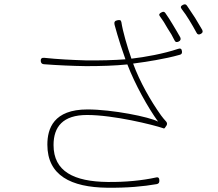

<svg xmlns="http://www.w3.org/2000/svg" viewBox="-20 -857 1020 900"><path d="M791 -740C779 -761 766 -780 755 -796C750 -803 745 -803 737 -799C727 -794 723 -789 730 -780C742 -764 754 -745 765 -725C778 -706 790 -685 798 -668C802 -659 808 -658 817 -662C826 -666 829 -673 825 -682C815 -700 803 -720 791 -740ZM894 -774C881 -794 867 -814 856 -831C851 -838 845 -838 837 -834C827 -829 825 -823 832 -814C844 -799 856 -781 867 -763C879 -743 891 -723 901 -704C905 -695 912 -693 921 -698C930 -703 932 -708 928 -717C918 -734 906 -754 894 -774ZM381 -574C318 -576 252 -579 187 -586C176 -587 170 -582 171 -571C172 -562 176 -557 185 -556C250 -551 318 -548 383 -547C453 -547 519 -549 577 -555C613 -461 674 -352 721 -287C681 -309 506 -344 390 -344C231 -344 202 -254 202 -179C202 -35 312 21 483 23C577 24 652 17 715 6C724 4 727 -1 727 -10C727 -22 723 -28 711 -25C647 -11 569 -3 484 -4C327 -6 231 -53 231 -177C231 -263 275 -318 388 -318C513 -318 698 -272 745 -256C752 -252 753 -259 758 -265C764 -272 765 -280 759 -287C751 -296 742 -306 735 -316C687 -383 635 -474 604 -559C664 -567 752 -580 822 -600C831 -602 834 -607 833 -616C832 -628 826 -632 815 -628C747 -605 658 -589 596 -582C576 -639 555 -712 549 -753C547 -764 541 -764 530 -762C518 -760 514 -753 517 -741C521 -726 526 -709 530 -695C538 -668 550 -629 568 -579C515 -575 450 -573 381 -574Z"/></svg>

Font: GenSenRounded2 TW EL
Style: Regular
Weight: 250
Version: Version 2.100;PS 2.1;hotconv 16.6.51;makeotf.lib2.5.65220 DE